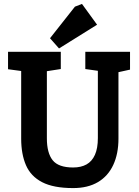

<svg xmlns="http://www.w3.org/2000/svg" viewBox="-20 -955 710 979"><path d="M353 4Q253 4 195 -26Q137 -56 112.5 -112.5Q88 -169 88 -248V-593L21 -602V-691H290V-603L219 -592V-250Q219 -175 248.5 -138Q278 -101 353 -101Q393 -101 421 -116.5Q449 -132 464 -165.5Q479 -199 479 -251V-594L415 -603V-691H643V-600L584 -587V-248Q584 -171 557.5 -114Q531 -57 479.5 -26.5Q428 4 353 4ZM281 -708 235 -760 362 -921 398 -935 475 -829Z"/></svg>

Font: Kreon Light
Style: Regular
Weight: 300
Designer: Julia Petretta
Foundry: Julia Petretta and Eli Heuer
Version: Version 2.002